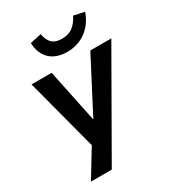

<svg xmlns="http://www.w3.org/2000/svg" viewBox="-215 -851 1034 1148"><g transform="rotate(-30 301.5 -277.0)"><path d="M69 180 197 -30 192 30 52 -501H191L267 -136H268L458 -501H603L213 180ZM336 -562Q287 -562 250.5 -580Q214 -598 194 -633Q174 -668 172 -717L250 -734Q257 -690 280 -668Q303 -646 348 -646Q392 -646 421.5 -667.5Q451 -689 473 -733L547 -717Q529 -666 497.5 -631.5Q466 -597 424.5 -579.5Q383 -562 336 -562Z"/></g></svg>

Font: Nunito Sans 7pt
Style: Bold Italic
Weight: 700
Italic angle: -9°
Version: Version 3.101;gftools[0.9.27]